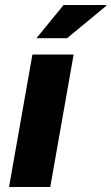

<svg xmlns="http://www.w3.org/2000/svg" viewBox="-20 -744 443 764"><path d="M16 0 109 -527H273L180 0ZM125 -592 233 -724H403V-721L247 -592Z"/></svg>

Font: Archivo SemiBold ExtraBold
Style: Italic
Weight: 800
Italic angle: -10°
Version: Version 2.001